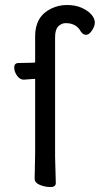

<svg xmlns="http://www.w3.org/2000/svg" viewBox="-20 -734 410 771"><path d="M119.1 -17.1 121.1 -116.2V-417H113.8L76.2 -414.1H75.2Q60.1 -414.1 48.6 -429.9Q37.1 -445.8 37.1 -463.4Q37.1 -481 55.2 -481L103 -481.9L121.1 -482.9V-588.9Q121.1 -668 185.1 -699.2Q214.8 -713.9 249 -713.9Q283.2 -713.9 308.6 -702.4Q334 -690.9 347.4 -675Q360.8 -659.2 360.8 -644Q360.8 -628.9 349.4 -611.6Q337.9 -594.2 325.4 -594.2Q313 -594.2 304.2 -607.9Q286.1 -641.1 244.1 -641.1Q227.1 -641.1 214.1 -628.2Q201.2 -615.2 201.2 -585V-479V-425.8V-105L204.1 1Q204.1 17.1 182.6 17.1Q161.1 17.1 140.1 8.5Q119.1 0 119.1 -17.1Z"/></svg>

Font: LXGW WenKai Screen
Style: Regular
Weight: 400
Designer: LXGW / Fontworks Inc.
Foundry: LXGW / Fontworks Inc.
Version: Version 1.510;January 18,2025